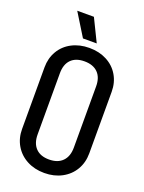

<svg xmlns="http://www.w3.org/2000/svg" viewBox="-166 -968 798 1061"><g transform="rotate(20 232.5 -437.5)"><path d="M430 -172Q430 -118 405 -75.5Q380 -33 335 -9Q290 15 233 15H232Q175 15 130 -9Q85 -33 60 -75.5Q35 -118 35 -172V-534Q35 -588 60 -630.5Q85 -673 130 -696.5Q175 -720 232 -720H233Q290 -720 335 -696.5Q380 -673 405 -630.5Q430 -588 430 -534ZM339 -533Q339 -585 311 -613Q283 -641 232 -641Q181 -641 153.5 -613Q126 -585 126 -533V-173Q126 -121 153.5 -92.5Q181 -64 232 -64Q283 -64 311 -92.5Q339 -121 339 -173ZM261 -757H180L98 -890H196Z"/></g></svg>

Font: Akshar
Style: Regular
Weight: 400
Designer: Tall Chai
Foundry: Tall Chai
Version: Version 1.000